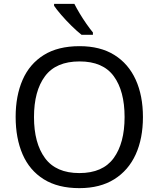

<svg xmlns="http://www.w3.org/2000/svg" viewBox="-20 -964 821 994"><path d="M720 -358Q720 -247 682.5 -164.5Q645 -82 571.5 -36Q498 10 391 10Q280 10 206.5 -36Q133 -82 97 -165Q61 -248 61 -359Q61 -468 97 -550.5Q133 -633 206.5 -679Q280 -725 392 -725Q499 -725 572 -679.5Q645 -634 682.5 -551.5Q720 -469 720 -358ZM156 -358Q156 -223 213 -145.5Q270 -68 391 -68Q512 -68 568.5 -145.5Q625 -223 625 -358Q625 -493 569 -569.5Q513 -646 392 -646Q270 -646 213 -569.5Q156 -493 156 -358ZM365 -944Q376 -922 392.5 -894.5Q409 -867 427.5 -840.5Q446 -814 461 -796V-784H402Q379 -802 350 -830.5Q321 -859 296.5 -887.5Q272 -916 260 -934V-944Z"/></svg>

Font: Apis
Style: Regular
Weight: 400
Designer: Monotype Design Team
Foundry: Monotype Imaging Inc.
Version: Version 2.000; build 0001